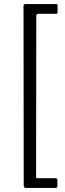

<svg xmlns="http://www.w3.org/2000/svg" viewBox="-20 -762 319 947"><path d="M96 -733Q96 -742 107 -742H256Q264 -742 264 -736V-701Q264 -694 256 -694H169Q159 -694 159 -683L158 108Q158 114 159.5 115.5Q161 117 167 117H254Q263 117 263 126V155Q263 165 254 165H109Q97 165 97 154L96 -733Z"/></svg>

Font: Libre Franklin Light
Style: Regular
Weight: 300
Designer: Pablo Impallari, Rodrigo Fuenzalida, Nhung Nguyen
Foundry: Impallari Type
Version: Version 3.000